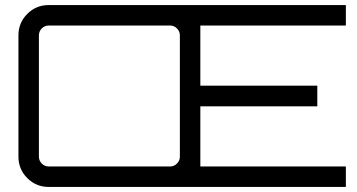

<svg xmlns="http://www.w3.org/2000/svg" viewBox="-20 -740 1414 760"><path d="M773 -639V-401H1236V-319H773V-81H1349V0H173Q123 0 88 -35Q53 -70 53 -120V-600Q53 -650 88 -685Q123 -720 173 -720H1349V-639ZM653 -81Q669 -81 680.5 -92.5Q692 -104 692 -120V-600Q692 -616 680.5 -627.5Q669 -639 653 -639H173Q157 -639 145.5 -627.5Q134 -616 134 -600V-120Q134 -104 145.5 -92.5Q157 -81 173 -81Z"/></svg>

Font: Orbitron
Style: Regular
Weight: 400
Designer: Matt McInerney
Foundry: Matt McInerney
Version: 1.000